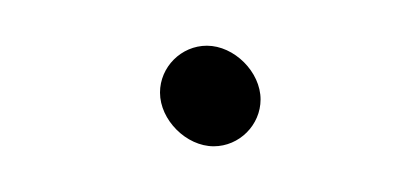

<svg xmlns="http://www.w3.org/2000/svg" viewBox="-20 -342 183 84"><path d="M50 -301.5C50 -289.5 61.5 -278 73.5 -278C84.7 -278 94 -287.3 94 -298.5C94 -310.5 82.5 -322 70.5 -322C59.3 -322 50 -312.7 50 -301.5Z"/></svg>

Font: HoneyBee
Style: SeLit
Weight: 300
Foundry: Cannot Into Space Fonts
Version: Version 0.89